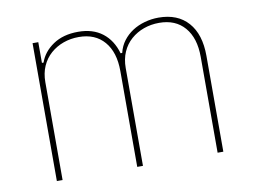

<svg xmlns="http://www.w3.org/2000/svg" viewBox="-62 -606 915 694"><g transform="rotate(-10 395.5 -259.0)"><path d="M94 0V-506H115V-430H121Q134 -468 171 -493Q208 -518 263 -518Q317 -518 352 -491Q387 -464 401 -415H407Q413 -440 427.5 -459Q442 -478 462 -491Q482 -504 507 -511Q532 -518 558 -518Q628 -518 666.5 -474.5Q705 -431 705 -352V0H684V-352Q684 -421 650.5 -460Q617 -499 557 -499Q527 -499 500.5 -489.5Q474 -480 453.5 -462Q433 -444 421.5 -418Q410 -392 410 -359V0H389V-352Q389 -421 355.5 -460Q322 -499 262 -499Q232 -499 205.5 -489.5Q179 -480 158.5 -462Q138 -444 126.5 -418Q115 -392 115 -359V0Z"/></g></svg>

Font: IBM Plex Sans Cond Thin
Style: Regular
Weight: 100
Width: 3
Designer: Mike Abbink, Paul van der Laan, Pieter van Rosmalen
Foundry: Bold Monday
Version: Version 1.3